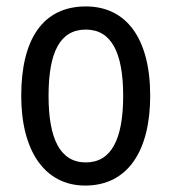

<svg xmlns="http://www.w3.org/2000/svg" viewBox="-20 -567 533 597"><path d="M447 -269C447 -450 371 -547 247 -547C114 -547 46 -446 46 -269C46 -98 119 10 245 10C378 10 447 -99 447 -269ZM131 -269C131 -404 166 -475 247 -475C326 -475 363 -404 363 -269C363 -134 326 -62 247 -62C167 -62 131 -135 131 -269Z"/></svg>

Font: Noto Sans Sinhala Condensed
Style: Regular
Weight: 400
Width: 3
Designer: Jelle Bosma - Monotype Design Team
Foundry: Monotype Imaging Inc.
Version: Version 2.006